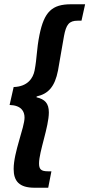

<svg xmlns="http://www.w3.org/2000/svg" viewBox="-20 -728 419 900"><path d="M142 152H206L221 75H205C172 75 163 65 163 38C163 -17 209 -134 209 -201C209 -244 190 -263 151 -272L152 -276C206 -288 237 -321 252 -398C263 -457 270 -507 280 -559C290 -613 304 -631 344 -631H362L379 -708H313C224 -708 187 -673 165 -564C151 -495 154 -459 142 -397C135 -362 110 -322 44 -320L25 -236C80 -234 95 -206 95 -177C95 -130 44 -15 44 64C44 121 70 152 142 152Z"/></svg>

Font: Source Sans Pro
Style: Bold Italic
Weight: 700
Italic angle: -11°
Designer: Paul D. Hunt
Foundry: Adobe Systems Incorporated
Version: Version 3.006;hotconv 1.0.111;makeotfexe 2.5.65597